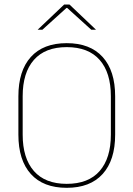

<svg xmlns="http://www.w3.org/2000/svg" viewBox="-20 -844 606 872"><path d="M283 9Q176.5 9 120 -53.8Q63.5 -116.5 63.5 -232.5V-406.5Q63.5 -522.5 120 -585.2Q176.5 -648 283 -648Q389.5 -648 446.2 -585.2Q503 -522.5 503 -406.5V-232.5Q503 -116.5 446.2 -53.8Q389.5 9 283 9ZM283 -9Q381.5 -9 432.5 -67.2Q483.5 -125.5 483.5 -232.5V-407Q483.5 -514 432.5 -572Q381.5 -630 283 -630Q185 -630 134 -572Q83 -514 83 -407V-232.5Q83 -125.5 134 -67.2Q185 -9 283 -9ZM271.5 -823.5H295.5L415.5 -709.5V-709H394.5L285 -808H282L172.5 -709H151.5V-709.5Z"/></svg>

Font: Anek Telugu Thin
Style: Regular
Weight: 250
Version: Version 1.003